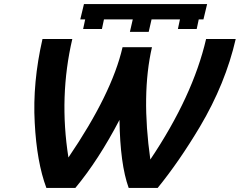

<svg xmlns="http://www.w3.org/2000/svg" viewBox="-20 -920 1174 940"><path d="M373 -825 391 -900H994L976 -825H953L943 -778H851L861 -825H722L708 -764H616L630 -825H489L479 -778H387L397 -825ZM349 0H207Q160 -126 150 -319Q139 -515 188 -729H334Q268 -447 315 -149Q528 -462 580 -689H724Q671 -458 716 -139Q924 -449 989 -729H1134Q1084 -511 959 -300Q857 -129 752 0H610Q568 -116 565 -333Q462 -136 349 0Z"/></svg>

Font: Miedinger
Style: Bold-Italic
Weight: 700
Italic angle: -13°
Version: Version 001.000